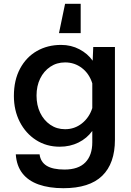

<svg xmlns="http://www.w3.org/2000/svg" viewBox="-20 -799 690 1009"><path d="M467 -480 470 -552H584V-65Q584 60 517 125Q450 190 313 190Q238 190 183 170.5Q128 151 97.5 111.5Q67 72 63 12H188Q193 52 225 72Q257 92 319 92Q392 92 428.5 54.5Q465 17 465 -51V-111Q437 -72 392.5 -50Q348 -28 294 -28Q224 -28 169.5 -63Q115 -98 84 -158.5Q53 -219 53 -295Q53 -378 85.5 -438.5Q118 -499 174 -531Q230 -563 301 -563Q354 -563 397.5 -540Q441 -517 467 -480ZM322 -120Q372 -120 410.5 -150.5Q449 -181 465 -231V-361Q449 -412 410.5 -441.5Q372 -471 322 -471Q278 -471 244 -448Q210 -425 191 -386Q172 -347 172 -297Q172 -246 191 -206.5Q210 -167 244 -143.5Q278 -120 322 -120ZM404 -779V-625H290L322 -779Z"/></svg>

Font: Azeret Mono Thin Medium
Style: Regular
Weight: 500
Version: Version 1.002